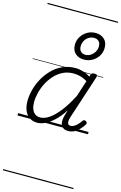

<svg xmlns="http://www.w3.org/2000/svg" viewBox="-205 -1075 1034 1640"><g transform="rotate(15 311.5 -255.0)"><path d="M177 17Q138 17 109.5 -2Q81 -21 65.5 -57Q50 -93 50 -141Q50 -187 63 -238.5Q76 -290 102.5 -339.5Q129 -389 168.5 -430Q208 -471 260 -495Q312 -519 376 -519Q409 -519 443.5 -508.5Q478 -498 507 -479L512 -496Q516 -507 523 -511Q530 -515 543 -515Q561 -515 565.5 -507.5Q570 -500 566 -488L441 -105Q433 -81 432.5 -64.5Q432 -48 439 -39.5Q446 -31 460 -31Q476 -31 492.5 -41Q509 -51 523 -66.5Q537 -82 548 -98Q554 -106 560.5 -108Q567 -110 576 -104Q587 -97 588 -90Q589 -83 584 -75Q573 -57 553.5 -35Q534 -13 508.5 2Q483 17 451 17Q428 17 413 9Q398 1 390 -13.5Q382 -28 381 -47.5Q380 -67 385 -90Q389 -106 394 -121Q399 -136 403 -152Q362 -90 322 -53Q282 -16 245.5 0.5Q209 17 177 17ZM107 -146Q107 -112 116.5 -86.5Q126 -61 144.5 -47Q163 -33 191 -33Q228 -33 270 -61.5Q312 -90 357 -147.5Q402 -205 447 -293L493 -435Q457 -456 427.5 -463Q398 -470 371 -470Q318 -470 276 -448.5Q234 -427 202.5 -392Q171 -357 149.5 -314.5Q128 -272 117.5 -228Q107 -184 107 -146ZM422 -607Q378 -607 347.5 -633.5Q317 -660 317 -711Q317 -749 336.5 -781Q356 -813 389 -833Q422 -853 464 -853Q509 -853 539.5 -826.5Q570 -800 570 -749Q570 -711 550.5 -678.5Q531 -646 497.5 -626.5Q464 -607 422 -607ZM424 -650Q451 -650 472.5 -664.5Q494 -679 506.5 -701.5Q519 -724 519 -749Q519 -779 503 -794Q487 -809 462 -809Q435 -809 413.5 -795Q392 -781 380 -758.5Q368 -736 368 -711Q368 -681 384 -665.5Q400 -650 424 -650ZM0 475H623V485H0ZM0 -20H623V0H0ZM0 -505H623V-500H0ZM0 -995H623V-985H0Z"/></g></svg>

Font: Playwrite SK Guides
Style: Regular
Weight: 400
Designer: Veronika Burian, José Scaglione
Foundry: TypeTogether
Version: Version 1.003